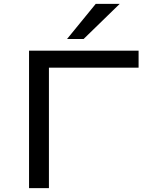

<svg xmlns="http://www.w3.org/2000/svg" viewBox="-20 -965 762 985"><path d="M129 0V-705H691V-618H231V0ZM324 -765 471 -945H594L409 -765Z"/></svg>

Font: Nunito Sans 7pt Expanded
Style: Regular
Weight: 400
Width: 7
Designer: Vernon Adams
Foundry: Vernon Adams
Version: Version 3.101;gftools[0.9.27]